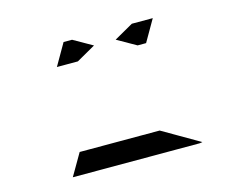

<svg xmlns="http://www.w3.org/2000/svg" viewBox="-81 -667 979 788"><g transform="rotate(-15 408.0 -273.0)"><path d="M535 -546H624L571 -454H535L454 -500ZM281 -454H238H192L245 -546H281L362 -500ZM532 -93 689 -2Q681 0 676 0H140Q140 0 138 0L192 -93H195H226H362H454Z"/></g></svg>

Font: DSEG14 Modern Mini
Style: Regular
Weight: 400
Designer: Keshikan(Twitter:@keshinomi_88pro)
Version: Version 0.46